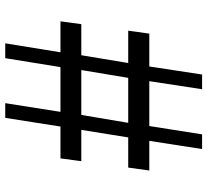

<svg xmlns="http://www.w3.org/2000/svg" viewBox="-50 -760 810 751"><g transform="rotate(-90 355.5 -385.0)"><path d="M179.5 -206.5H63.5L75 -289H193L222.5 -472.5H100L111 -554H235.5L269.5 -770H327L293 -554H468L503 -770H561L526 -554H647L636 -472.5H514.5L484 -289H610.5L599 -206.5H470.5L439 0H381.5L413 -206.5H237.5L205 0H147.5ZM426 -289 456.5 -472.5H281L250 -289Z"/></g></svg>

Font: Merriweather 24pt SemiBold
Style: Regular
Weight: 600
Designer: Eben Sorkin
Foundry: Eben Sorkin
Version: Version 2.100